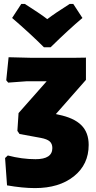

<svg xmlns="http://www.w3.org/2000/svg" viewBox="-20 -768 492 983"><path d="M355 -748 402 -676Q333 -618 239 -526H205Q135 -596 42 -676L89 -748H107Q183 -700 222 -670Q261 -700 337 -748ZM159 195Q96 195 16 181L6 41L20 28Q92 47 162 47Q248 47 248 -10Q248 -32 234.5 -44Q221 -56 189 -62L80 -82L69 -98L75 -189L219 -352H117L22 -345L12 -357L24 -475L143 -472H354L420 -473V-359L266 -184L279 -181Q358 -165 396 -127.5Q434 -90 434 -26Q434 74 358.5 134.5Q283 195 159 195Z"/></svg>

Font: Alegreya Sans SC Black
Style: Regular
Weight: 900
Designer: Juan Pablo del Peral
Foundry: Huerta Tipografica
Version: Version 2.007